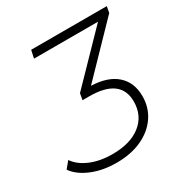

<svg xmlns="http://www.w3.org/2000/svg" viewBox="-153 -763 846 886"><g transform="rotate(-30 269.5 -319.5)"><path d="M532 -611 291 -362Q379 -359 426 -317Q473 -275 473 -202Q473 -142 441 -95Q409 -48 351.5 -21.5Q294 5 217 5Q144 5 86 -19Q28 -43 0 -83L29 -118Q53 -82 103.5 -60.5Q154 -39 220 -39Q316 -39 371 -82.5Q426 -126 426 -201Q426 -324 259 -324H224L230 -358L467 -602H126L135 -644H538Z"/></g></svg>

Font: Montserrat Ace
Style: Light Italic
Weight: 300
Italic angle: -11.3°
Designer: Julieta Ulanovsky
Foundry: Julieta Ulanovsky
Version: Version 1